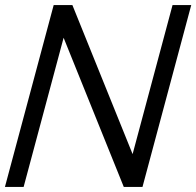

<svg xmlns="http://www.w3.org/2000/svg" viewBox="-46 -740 777 760"><path d="M-26.5 0H47.5L205.8 -590.5L444 0H518L711 -720H637L478.9 -130L240.5 -720H166.5Z"/></svg>

Font: Manrope
Style: RegularItalic
Weight: 400
Italic angle: -15°
Designer: Mikhail Sharanda
Foundry: Mikhail Sharanda
Version: Version 4.502;hotconv 1.0.109;makeotfexe 2.5.65596